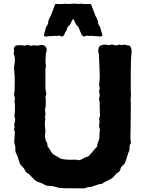

<svg xmlns="http://www.w3.org/2000/svg" viewBox="-20 -1029 801 1056"><path d="M696.8 -772.9Q706.1 -760.3 703.1 -735.4Q699.2 -702.1 699.2 -625V-537.6L700.2 -503.9L698.2 -477.1Q700.2 -476.1 699.2 -410.2Q698.2 -343.8 698.2 -320.3Q698.2 -296.9 697.3 -279.3Q696.3 -261.7 699.2 -253.4Q701.7 -244.6 696.3 -235.8Q691.4 -226.6 692.4 -214.8Q693.4 -203.1 686 -189Q669.4 -133.8 664.1 -127.9Q659.2 -122.1 651.4 -114.7Q643.6 -107.4 642.6 -99.6Q641.6 -91.8 638.2 -87.9Q634.8 -84 627 -79.1Q619.1 -74.2 617.2 -70.8Q614.3 -68.8 609.4 -62Q604.5 -55.7 598.6 -50.8Q593.3 -45.9 572.3 -36.1Q551.3 -26.4 545.9 -21.5Q540.5 -17.1 536.6 -17.1Q532.7 -17.1 528.8 -17.1Q480.5 0 473.1 0H462.9Q455.1 3.9 444.8 6.8H393.1Q324.2 6.8 310.5 4.9Q296.9 2.9 282.2 -2Q267.1 -6.8 251 -6.8Q234.9 -6.8 222.2 -14.6Q209 -22.5 199.2 -24.9Q189 -27.8 180.2 -32.7Q171.4 -37.6 158.2 -51.8Q145 -65.9 142.6 -68.8Q140.1 -71.8 131.8 -75.7Q123.5 -79.6 117.7 -91.8Q112.3 -104 102.5 -112.8Q92.8 -121.6 90.3 -127Q87.9 -132.8 85.4 -139.6Q83 -146.5 81.1 -154.3Q79.1 -162.1 77.6 -166Q76.2 -170.9 72.3 -177.7Q68.4 -185.5 66.4 -191.4Q64 -197.8 64.5 -207.5Q64.9 -216.8 64.5 -219.7Q63.5 -225.1 61 -234.9Q58.1 -244.6 58.1 -249L62 -300.8L57.1 -316.4L60.1 -329.1L58.1 -346.2Q64 -363.8 64 -370.1L59.1 -393.1L62 -413.1Q63 -419.9 62 -456.1L60.1 -470.7L62 -488.8L57.1 -508.8L60.1 -529.8Q61 -543 61 -566.9V-604L57.1 -655.8L62 -694.8Q62 -717.3 58.6 -724.1Q55.2 -731 55.2 -732.9L57.1 -749L56.2 -759.8Q56.2 -768.1 64.9 -776.9Q74.7 -781.7 94.2 -780.3Q114.3 -778.8 115.2 -777.8L131.8 -782.2L149.4 -776.9L165 -779.8Q168 -779.8 171.9 -779.3Q175.8 -778.8 179.7 -778.3Q183.6 -777.8 187 -778.3Q189.9 -778.8 197.3 -780.3Q204.6 -781.7 210 -782.2Q232.9 -779.3 236.8 -758.8Q237.8 -752 231.9 -731Q230 -689.9 230 -686L232.9 -667L230 -650.9V-539.1L234.9 -511.2Q234.9 -508.8 230 -499L231.9 -473.1Q231.9 -449.7 230 -438L227.1 -425.8Q230 -414.1 230 -397.9L227.1 -384.8L230 -373L227.1 -362.8V-332L230 -310.1L227.1 -280.8Q229.5 -257.3 235.4 -249Q241.2 -240.7 240.7 -234.4Q240.2 -228 241.2 -225.6Q242.2 -223.1 244.1 -220.7Q246.1 -218.3 249 -214.8Q252 -211.4 259.8 -197.3Q268.1 -183.6 272.5 -180.7Q277.3 -177.7 284.2 -173.8Q294.9 -168.9 299.8 -164.6Q319.3 -147 396 -150.9Q402.8 -150.9 410.2 -147.9Q423.3 -148.4 434.1 -155.3Q449.2 -165 457.5 -166Q465.8 -167 474.1 -176.8Q481.9 -186 484.4 -189Q486.3 -191.4 492.2 -198.2Q498 -205.1 499 -206.5Q500 -208 505.9 -213.9Q511.7 -219.7 513.7 -223.6Q515.6 -227.5 515.1 -231.9Q515.1 -236.3 516.1 -239.3Q517.1 -242.2 521 -251.5Q524.9 -260.7 525.9 -264.6Q526.9 -268.6 527.8 -301.8L529.8 -314Q524.9 -333.5 524.9 -337.9L527.8 -362.8L524.9 -376.5L529.8 -392.1Q529.8 -413.1 527.8 -466.8L524.9 -484.9Q523.9 -488.3 526.4 -494.1Q528.8 -500 528.8 -503.9L524.9 -526.4L528.8 -545.9L524.9 -561Q524.9 -568.8 527.3 -585.9Q529.8 -602.5 526.9 -660.2Q523.9 -717.8 523.9 -731.9L521 -743.2Q518.1 -759.3 525.9 -772Q527.8 -777.8 536.1 -779.3Q544.4 -780.8 547.4 -783.2Q549.8 -785.2 564 -782.7Q578.1 -780.3 582 -780.8L596.2 -784.2L619.1 -778.8Q626.5 -778.8 633.8 -784.2L649.9 -780.8Q651.9 -780.3 654.3 -781.2Q657.2 -782.2 659.2 -782.7Q661.1 -783.2 663.1 -783.7Q665 -784.2 668 -783.2Q670.9 -782.2 673.8 -781.2Q677.7 -778.8 686 -778.8Q694.8 -778.8 696.8 -772.9ZM245.1 -905.8Q245.1 -914.1 247.1 -917Q249 -919.9 251 -926.8Q252.9 -933.6 255.9 -936.5Q258.8 -939.5 263.2 -952.6Q267.1 -965.3 269.5 -969.2Q272 -973.1 272.9 -978Q273.9 -982.9 275.9 -984.9Q276.9 -986.3 278.8 -994.1Q280.8 -1002 284.2 -1004.9Q285.2 -1008.8 293 -1007.3Q300.8 -1005.9 304.7 -1006.8Q308.6 -1007.8 313.5 -1006.8Q317.4 -1005.9 325.2 -1007.3Q333 -1008.8 336.9 -1008.8Q340.8 -1008.8 342.8 -1007.8Q344.7 -1006.8 352.5 -1007.3Q360.4 -1007.8 363.8 -1007.3Q367.2 -1006.8 373 -1007.8Q378.9 -1008.8 383.8 -1008.8H393.1Q398.9 -1009.8 402.3 -1008.3Q405.8 -1006.8 408.2 -1006.8L423.8 -1008.8Q430.7 -1008.8 438.5 -1007.3Q446.3 -1005.9 450.2 -1006.8Q455.1 -1007.8 459 -1006.8Q462.9 -1005.9 470.7 -1007.3Q478.5 -1008.8 480 -1004.9Q482.9 -1002 484.9 -994.6Q486.8 -987.3 488.3 -985.4Q490.2 -983.4 491.2 -978Q492.2 -973.1 494.6 -969.2Q497.1 -965.3 501 -952.6Q504.9 -939.9 507.8 -937Q510.7 -933.6 512.7 -926.8Q514.6 -919.9 517.1 -917Q519 -914.1 519 -906.2Q519 -898.4 522.9 -892.6Q531.7 -880.4 533.2 -871.1L543 -835Q541 -826.2 524.9 -828.6Q508.8 -831.1 502.9 -830.6Q497.1 -830.1 489.3 -831.5Q481.4 -833 478 -831.5Q474.6 -830.1 467.8 -832Q460.9 -834 458 -833L443.8 -828.1Q431.6 -828.1 423.8 -849.6Q421.9 -856 420.4 -858.4Q418.9 -860.4 416 -869.1Q413.1 -877.9 412.1 -879.9Q411.1 -881.8 405.3 -886.7Q399.4 -891.6 396 -899.4Q393.1 -907.2 391.1 -910.2L382.8 -925.8Q382.8 -926.8 381.3 -924.3Q379.9 -921.9 377.4 -917.5Q375 -913.1 373 -910.2Q371.1 -907.2 368.2 -899.4Q365.2 -891.6 359.4 -887.2Q353.5 -882.8 352.1 -880.9Q351.1 -878.9 348.6 -870.1Q346.2 -861.3 342.8 -857.4Q338.9 -853.5 335.9 -844.2Q333 -834.5 327.1 -830.1Q322.3 -828.1 319.8 -828.1L306.2 -833Q303.7 -834 296.9 -832Q290 -830.1 286.1 -831.5Q282.2 -833 274.4 -831.5Q266.6 -830.1 261.2 -830.6Q255.4 -831.1 239.3 -828.6Q223.1 -826.2 221.2 -835L231 -871.1Q231 -875 232.4 -877.4Q233.9 -879.9 237.8 -886.7Q241.2 -893.6 243.2 -896Q245.1 -897.9 245.1 -905.8Z"/></svg>

Font: AntiqueNobleBold
Style: Bold
Weight: 700
Version: Version 001.000